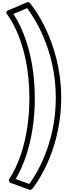

<svg xmlns="http://www.w3.org/2000/svg" viewBox="-20 -1347 645 1782"><path d="M67 312 62 326.1C61.6 336.8 68.4 346.8 78.4 350.5L251.4 413.5C259.7 416.5 272.1 414.5 279.2 406C281.1 403.8 548 84.7 548 -440C548 -979.6 260.6 -1315.2 257.8 -1318.5C251.4 -1325.5 239.5 -1329.4 229.2 -1325L56.2 -1251C25.5 -1237.9 43.8 -1216.1 46.1 -1212.9C48.1 -1210.4 253 -961.1 253 -435C253 61.2 67.9 310.8 67 312ZM251.5 360.3 125.2 314.3C174 234.6 303 -15.9 303 -435C303 -881.8 157.8 -1138.4 104.6 -1217.3L231.4 -1271.5C284.3 -1202.7 498 -896.5 498 -440C498 3.6 300 295.4 251.5 360.3Z"/></svg>

Font: Poland Can Into
Style: BigWritingsOLn
Weight: 700
Foundry: Cannot Into Space Fonts
Version: Version 0.92